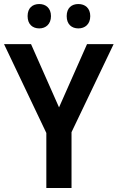

<svg xmlns="http://www.w3.org/2000/svg" viewBox="-20 -933 584 953"><path d="M117 -853C117 -812 142 -792 175 -792C207 -792 233 -813 233 -853C233 -893 207 -913 175 -913C142 -913 117 -894 117 -853ZM311 -853C311 -812 336 -792 369 -792C402 -792 428 -813 428 -853C428 -893 402 -913 369 -913C336 -913 311 -894 311 -853ZM273 -400 134 -714H0L210 -273V0H335V-277L544 -714H412Z"/></svg>

Font: Noto Sans Lao Looped SemiCondensed SemiBold
Style: Regular
Weight: 600
Width: 4
Designer: Mark Frömberg, Ben Mitchell
Foundry: The Fontpad Ltd
Version: Version 1.002